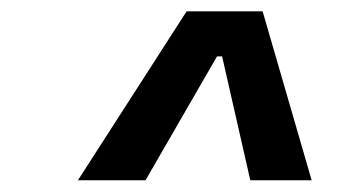

<svg xmlns="http://www.w3.org/2000/svg" viewBox="-20 -713 626 333"><path d="M115.2 -400.4 303.7 -693.4H435.5L520.5 -400.4H414.1L365.2 -615.2H356.4L232.4 -400.4Z"/></svg>

Font: Cascadia Mono NF
Style: Italic
Weight: 400
Italic angle: -10°
Monospace: yes
Designer: Aaron Bell
Foundry: Saja Typeworks
Version: Version 2404.023